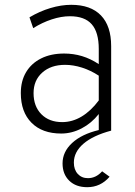

<svg xmlns="http://www.w3.org/2000/svg" viewBox="-20 -543 560 798"><path d="M342.5 235Q295.5 235 267.8 208Q240 181 240 136Q240 88 279.8 51.2Q319.5 14.5 390.5 -2.5V-69Q360.5 -31 319.5 -9.5Q278.5 12 234.5 12Q155.5 12 111 -32.8Q66.5 -77.5 66.5 -156Q66.5 -206.5 88.5 -243.2Q110.5 -280 151 -300.2Q191.5 -320.5 246.5 -320.5Q285 -320.5 320.8 -309.8Q356.5 -299 390.5 -276.5V-339.5Q390.5 -409 361.2 -442.2Q332 -475.5 270.5 -475.5Q235 -475.5 195.2 -462.5Q155.5 -449.5 118 -426L102.5 -471Q144.5 -496 189.5 -509.5Q234.5 -523 276 -523Q357 -523 399.5 -479Q442 -435 442 -351.5V0Q367 20 327 54.2Q287 88.5 287 133Q287 162 303.2 179.8Q319.5 197.5 345.5 197.5Q379 197.5 404.5 169L435.5 191.5Q398 235 342.5 235ZM238.5 -35.5Q280.5 -35.5 319 -58.5Q357.5 -81.5 390.5 -125.5V-228.5Q357 -250.5 320.8 -262Q284.5 -273.5 250.5 -273.5Q191.5 -273.5 155.5 -241.2Q119.5 -209 119.5 -156Q119.5 -101 152 -68.2Q184.5 -35.5 238.5 -35.5Z"/></svg>

Font: Overpass ExtraLight
Style: Regular
Weight: 250
Designer: Delve Withrington, Dave Bailey, Thomas Jockin
Foundry: Delve Fonts LLC
Version: Version 4.000